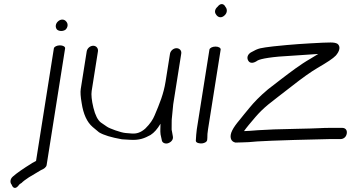

<svg xmlns="http://www.w3.org/2000/svg" viewBox="-20 -703 1759 940"><path d="M259.2 -558.1C270.7 -548.6 289.1 -549.7 300.4 -557.4C311.6 -567.5 315.2 -584.7 304.8 -597C294.2 -611.1 275.7 -609.5 263.8 -598.1C252.3 -588 248.7 -570.5 259.2 -558.1ZM243.7 -466 156.5 84.8 136.6 95.7 136.2 96.2C93.7 122.4 62.9 143.8 43 161.3C28 174.3 28.9 192 37.1 201.1C43 218.2 56.6 226.5 74.5 200.4L83.7 193.4L84.2 194C91.6 186.2 104.2 176.2 121.7 165C139.6 154.3 152.1 146.9 158.6 143L180.5 129.9C194.8 124.2 206.6 115.8 208.3 105L298.7 -466C300 -474.2 288.6 -481 273.6 -481C258.5 -481 245 -474.2 243.7 -466Z M812.2 -439.5 790.6 -303.5C780.9 -242.3 761.1 -195.2 737.1 -138.3C728.3 -117.3 715.6 -97.4 691.2 -73.4C669.5 -54.3 648.9 -47.3 624.4 -49.4C612.7 -50.4 602.6 -51.3 594 -51.9C572.4 -53.6 516 -73.8 503.8 -82.7C491.5 -91.6 481.7 -98.3 473.6 -103.4C458.5 -115.3 446.3 -138.8 437.4 -175.2C428.5 -211.9 426 -239.8 428.8 -257.5L459.5 -451.5C461.9 -466.5 451.4 -479 436.4 -479C421.3 -479 406.9 -466.5 404.5 -451.5L375.4 -267.7C372.8 -251.4 374.6 -228.5 379.9 -197.9C387.9 -145.1 405.3 -105.6 433.6 -81.3C439.5 -76.2 449.6 -67.5 464.9 -55.2C488.2 -41.1 525.1 -30.3 575.7 -21.2L577 -21L578.4 -20.9C589.1 -20.3 601.9 -19.5 616.7 -18.6C663.4 -15.6 687.6 -26.3 716.8 -42C735.4 -54.1 749.8 -70.7 765.8 -97.2C765.9 -79.5 763.7 -63.2 766.1 -44.8L766.2 -44.3L771.9 -18.2C772.9 -4.2 787.4 1.6 799.6 -0.9C812.6 -3.6 829.9 -16.4 826.4 -34.6L821.6 -61.6L821.4 -62.1C820.5 -65.2 820 -69.3 820.3 -74.4C820.9 -86.8 819.8 -114.9 821.5 -125.8L821.6 -126.1L828.1 -192.6L867.4 -440.9C869.7 -455.2 859.1 -467 844 -467C829 -467 814.6 -454.5 812.2 -439.5Z M1005.3 -460 943.5 -70C942.1 -61.3 941.2 -52.4 940.6 -43.2L938.7 -13.5L938.7 -13C940.1 -3.1 956.9 0.3 969.8 -1C981.5 -2.4 994.9 -8.4 994.6 -20.8L995.3 -31.3L995.2 -31.9C994.8 -40 995.8 -52.9 998.5 -70L1060.3 -460C1061.6 -468.2 1050.2 -475 1035.2 -475C1020.1 -475 1006.6 -468.2 1005.3 -460ZM1044.9 -669.7C1033 -659.6 1028.3 -644.4 1037.6 -632.3C1045.2 -619.2 1062.1 -611.8 1078.5 -626.8C1094.9 -640.9 1092.3 -659.8 1083.8 -669.2C1077 -683.7 1061 -691.1 1044.9 -669.7Z M1673 -70.1C1668.2 -75.4 1661.3 -77 1654.6 -77H1597.6C1550.7 -77 1547.8 -74.3 1431.9 -72.3C1348.6 -70.8 1285.7 -68.6 1242.8 -65.5C1213.9 -63 1192.2 -61.6 1174.6 -61.1C1179.7 -68.5 1188.4 -79.8 1198.7 -92.3C1249 -152.7 1263.9 -170.4 1341.7 -229.3L1406.5 -279.4C1459.7 -321.3 1502.3 -351.5 1533.9 -370C1581 -397.4 1611 -416.9 1624.2 -431.1C1632.7 -441.2 1639.5 -451.9 1641.4 -463.2C1643.1 -472.7 1640.4 -482.5 1632.3 -488.4C1624.8 -493.2 1612.9 -495 1598.5 -495C1586.7 -495 1573.9 -494.7 1560.3 -494C1467.4 -489.3 1414.3 -486.2 1318 -476C1254.7 -467.8 1247.7 -468.8 1207.9 -446.1L1207.4 -445.8L1206.9 -445.5C1200.8 -441.4 1195.1 -435.5 1192.6 -427.9C1190 -419.7 1191.9 -412.3 1195.2 -406.3C1204.4 -389.5 1224.5 -394.6 1240.7 -406.5C1256.1 -415.4 1310.5 -425.5 1413.7 -430.5C1456.9 -432.6 1497.1 -436.9 1538.1 -438.9C1527.1 -431.7 1513.7 -423.4 1500.7 -416C1448.6 -386.3 1401.4 -349.4 1356.9 -315.7L1292 -265.6C1250.3 -230.6 1222.7 -201.1 1202.4 -176.4L1175.2 -143.4C1167 -133.5 1158.9 -123.5 1152.7 -115.4C1121.6 -78.7 1102.5 -47.3 1110.8 -22.9C1114.1 -13.3 1122.3 -7.1 1132.4 -5.2L1134.2 -4.9L1136 -5.1C1141 -5.6 1152.1 -6 1168 -6C1184.9 -6 1207.4 -7.5 1239.7 -10.6C1288.6 -14.5 1555.9 -22 1588.9 -22H1645.9C1653 -22 1661.2 -23.9 1667.8 -30C1673.9 -35.6 1676.6 -42.8 1677.7 -49.5C1678.8 -56.7 1678.1 -64.5 1673 -70.1Z"/></svg>

Font: MewTooHand
Style: BdWideIta
Weight: 400
Designer: Mew Too, Robert Jablonski
Version: Version 0.77